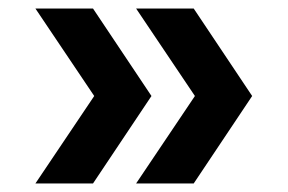

<svg xmlns="http://www.w3.org/2000/svg" viewBox="-20 -498 674 450"><path d="M457 -243 299 -478H434L571 -273L434 -68H299L457 -303ZM221 -243 63 -478H198L335 -273L198 -68H63L221 -303Z"/></svg>

Font: TikTok Sans 24pt
Style: Bold
Weight: 700
Version: Version 4.000